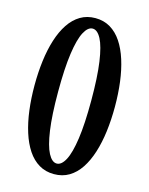

<svg xmlns="http://www.w3.org/2000/svg" viewBox="-120 -856 739 951"><g transform="rotate(15 250.0 -380.0)"><path d="M250 -779.8Q293 -779.8 326.7 -759.8Q360.4 -739.7 384.8 -703.1Q409.2 -666.5 425 -616.5Q440.9 -566.4 448.5 -506.6Q456.1 -446.8 456.1 -379.9Q456.1 -313.5 448.5 -253.4Q440.9 -193.4 425 -143.3Q409.2 -93.3 384.8 -56.6Q360.4 -20 326.9 0Q293.5 20 250 20Q207 20 173.3 0Q139.6 -20 115.2 -56.6Q90.8 -93.3 75 -143.3Q59.1 -193.4 51.5 -253.4Q43.9 -313.5 43.9 -379.9Q43.9 -446.3 51.5 -506.3Q59.1 -566.4 75 -616.5Q90.8 -666.5 115.2 -703.1Q139.6 -739.7 173.3 -759.8Q207 -779.8 250 -779.8ZM250 -726.1Q225.6 -726.1 206.3 -689.7Q187 -653.3 176 -576.9Q165 -500.5 165 -379.9Q165 -259.8 176 -183.3Q187 -106.9 206.3 -70.6Q225.6 -34.2 250 -34.2Q274.4 -34.2 293.7 -70.6Q313 -106.9 324 -183.3Q335 -259.8 335 -379.9Q335 -500.5 324 -576.9Q313 -653.3 293.7 -689.7Q274.4 -726.1 250 -726.1Z"/></g></svg>

Font: BIZ UDMincho
Style: Bold
Weight: 700
Monospace: yes
Designer: TypeBank Co., Ltd.
Foundry: Morisawa Inc.
Version: Version 1.06